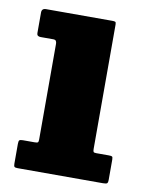

<svg xmlns="http://www.w3.org/2000/svg" viewBox="-66 -569 472 618"><g transform="rotate(10 170.5 -260.0)"><path d="M76 -428.5H33.5Q21 -428.5 21 -439V-506.5Q21 -520 35 -520H252Q259 -520 261.5 -518.5Q264 -517 264 -510V-104Q264 -97 265.5 -94.2Q267 -91.5 274.5 -91.5H315.5Q323.5 -91.5 326.2 -90Q329 -88.5 329 -80V-14.5Q329 -4.5 325.8 -2.2Q322.5 0 312.5 0H34Q26 0 23.5 -2.2Q21 -4.5 21 -12.5V-77Q21 -86.5 23.5 -89Q26 -91.5 35 -91.5H73.5Q81.5 -91.5 83.8 -93.5Q86 -95.5 86 -103.5V-415.5Q86 -428.5 76 -428.5Z"/></g></svg>

Font: Besley* Narrow Heavy
Style: Regular
Weight: 800
Width: 4
Designer: Owen Earl
Foundry: indestructible type*
Version: Version 3.000; ttfautohint (v1.8.3)